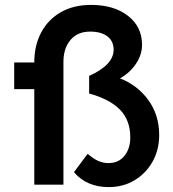

<svg xmlns="http://www.w3.org/2000/svg" viewBox="-20 -754 705 784"><path d="M38 -390V-499H120Q120 -569 148.5 -622Q177 -675 229 -704.5Q281 -734 352 -734Q445 -734 502.5 -689.5Q560 -645 560 -571Q560 -531 535.5 -494Q511 -457 470 -434Q542 -406 586 -345Q630 -284 630 -203Q630 -142 603 -94Q576 -46 529.5 -18Q483 10 424 10Q334 10 282 -51L338 -126Q362 -105 382 -96.5Q402 -88 423 -88Q464 -88 488 -117.5Q512 -147 512 -193Q512 -264 469 -307Q426 -350 344 -372V-444Q444 -489 444 -551Q444 -586 418.5 -605.5Q393 -625 348 -625Q297 -625 268 -591Q239 -557 239 -501V0H120V-390Z"/></svg>

Font: Lexend Deca Medium
Style: Regular
Weight: 500
Designer: Bonnie Shaver-Troup, Thomas Jockin
Foundry: Lexend
Version: Version 1.008; ttfautohint (v1.8.4.7-5d5b)